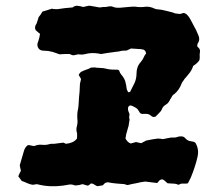

<svg xmlns="http://www.w3.org/2000/svg" viewBox="-20 -624 752 661"><path d="M668 -442Q667 -436 667.5 -430.5Q668 -425 667 -419Q666 -415 662.5 -411.5Q659 -408 657 -406Q653 -402 645 -397Q641 -384 633 -373.5Q625 -363 615 -352Q613 -348 610 -344.5Q607 -341 605 -336Q597 -314 580 -300Q577 -299 573 -294Q571 -289 566 -282Q565 -279 563.5 -277Q562 -275 561 -273Q557 -267 550 -263Q543 -259 539 -252Q537 -245 532.5 -240Q528 -235 523 -230L516 -223Q515 -222 513 -222Q511 -222 509 -221Q503 -222 498.5 -226.5Q494 -231 485 -232H475Q463 -230 459 -240Q455 -248 449 -252Q443 -256 436 -259Q435 -260 433 -260Q431 -260 429 -261Q423 -260 421.5 -255Q420 -250 421 -245Q422 -240 424.5 -235Q427 -230 425 -225Q424 -220 425.5 -215.5Q427 -211 425 -206Q424 -201 423.5 -195.5Q423 -190 421 -185Q419 -179 417.5 -172.5Q416 -166 414 -160Q413 -156 413 -153Q413 -150 412 -147Q419 -134 430 -130Q435 -131 439.5 -132.5Q444 -134 448 -135Q456 -133 466 -131L483 -140Q493 -142 503 -144Q513 -146 523 -147Q527 -147 531.5 -146.5Q536 -146 541 -145Q547 -146 553 -147.5Q559 -149 566 -150Q573 -151 579 -150.5Q585 -150 592 -153Q598 -155 605.5 -154.5Q613 -154 618 -148Q624 -141 631.5 -139Q639 -137 647 -136Q649 -135 650.5 -134Q652 -133 653 -132Q666 -110 660 -84Q656 -66 650 -48Q644 -30 637 -13Q635 -8 632 -3Q629 2 627 7Q619 9 612 8Q605 7 599 10Q595 14 589 10Q582 8 574 8Q566 8 557 7Q553 3 549.5 0.5Q546 -2 543 -5Q536 -9 528 -2Q527 0 524 3Q523 4 522.5 4.5Q522 5 521 6Q511 5 500 3.5Q489 2 480 1Q471 2 463.5 3.5Q456 5 448 7Q441 8 434.5 9.5Q428 11 420 13Q415 13 409 10Q396 9 383.5 8Q371 7 359 5Q344 0 334 14Q330 15 325 15.5Q320 16 315 17Q310 15 305.5 12Q301 9 298 8Q292 7 289.5 10.5Q287 14 282 15Q278 14 274 13Q270 12 265 10Q263 10 260 11Q257 12 253 13Q249 13 244.5 14Q240 15 237 14Q227 10 217.5 11.5Q208 13 197 15Q175 18 152.5 17Q130 16 107 10L94 12H91Q81 10 72.5 6Q64 2 55 -1Q52 -5 49 -9Q46 -13 43 -17Q45 -22 47 -26.5Q49 -31 52 -36Q51 -40 50 -45Q49 -50 48 -55L62 -103Q65 -115 74 -123Q77 -125 80.5 -124.5Q84 -124 87 -123Q91 -122 94.5 -121.5Q98 -121 100 -122Q112 -127 125 -125.5Q138 -124 151 -128Q154 -129 158.5 -129Q163 -129 167 -129Q175 -130 182.5 -131Q190 -132 198 -133L207 -129Q218 -130 228 -134Q238 -138 245 -147Q245 -153 245.5 -159Q246 -165 244 -170Q242 -180 244.5 -188.5Q247 -197 247 -207Q246 -215 246 -224Q246 -233 247 -240Q250 -252 250.5 -263.5Q251 -275 252 -288Q253 -299 254 -309.5Q255 -320 255 -331Q255 -336 256.5 -341Q258 -346 259 -352Q257 -356 255 -359Q253 -362 251 -366Q255 -375 262 -378Q270 -382 278 -384.5Q286 -387 293 -391Q296 -392 298.5 -391.5Q301 -391 304 -392Q308 -392 311 -391Q319 -390 327 -390Q335 -390 343 -388Q354 -385 364.5 -384.5Q375 -384 386 -384Q391 -382 391 -379Q393 -372 398 -366.5Q403 -361 407 -354Q412 -345 413 -336Q415 -329 415.5 -322Q416 -315 420 -309Q422 -305 425 -307Q427 -307 427.5 -307.5Q428 -308 428 -308Q436 -323 443 -338Q450 -353 450 -371Q450 -395 465 -411Q471 -418 474.5 -426Q478 -434 483 -440Q482 -446 479.5 -449Q477 -452 474 -453Q472 -454 469.5 -454Q467 -454 465 -455Q456 -455 447.5 -456Q439 -457 431 -457Q421 -452 416 -450Q409 -450 403 -449.5Q397 -449 390 -447Q384 -446 378 -445.5Q372 -445 367 -444Q358 -443 349 -441.5Q340 -440 328 -438Q319 -440 307.5 -441Q296 -442 283 -440Q279 -439 276.5 -438.5Q274 -438 270 -437Q264 -436 261.5 -436Q259 -436 250 -437Q246 -436 242 -435.5Q238 -435 236 -434Q230 -433 226.5 -435Q223 -437 220 -438Q211 -438 202.5 -438Q194 -438 185 -437Q178 -439 169.5 -442.5Q161 -446 153 -447Q146 -449 138.5 -449Q131 -449 124 -450Q122 -451 120.5 -451.5Q119 -452 117 -453Q107 -461 109 -474Q111 -480 113 -486Q115 -492 116 -497Q116 -501 118 -507Q114 -511 110.5 -513.5Q107 -516 103 -520Q97 -531 106 -543Q108 -548 109.5 -553.5Q111 -559 113 -565Q121 -574 126 -584Q134 -586 141 -588.5Q148 -591 155 -593Q157 -593 159 -594Q161 -595 162 -593Q167 -593 172 -592.5Q177 -592 182 -593Q193 -595 203.5 -596Q214 -597 225 -598H229Q238 -605 247.5 -604Q257 -603 266 -600Q271 -601 275.5 -602Q280 -603 284 -604H291Q296 -603 302 -602Q308 -601 314 -600Q324 -597 334 -600Q343 -599 353 -601.5Q363 -604 373 -599Q384 -596 400 -598Q408 -599 416.5 -599.5Q425 -600 434 -601Q439 -601 444 -601Q449 -601 453 -600Q464 -599 474 -600Q491 -603 506 -597Q516 -592 522 -592Q536 -591 549 -587.5Q562 -584 575 -581Q580 -578 586 -577.5Q592 -577 598 -576Q603 -576 608.5 -578.5Q614 -581 622 -575Q630 -568 637 -554.5Q644 -541 651 -528Q655 -522 657.5 -515Q660 -508 664 -500Q669 -486 661 -475Q659 -471 659 -466Q659 -464 661 -462Q671 -455 668 -442Z"/></svg>

Font: Daruma Drop One
Style: Regular
Weight: 400
Designer: Maniackers Design
Version: Version 1.000